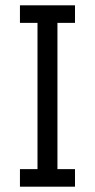

<svg xmlns="http://www.w3.org/2000/svg" viewBox="-20 -702 357 722"><path d="M55 0V-66H121V-616H55V-682H262V-616H196V-66H262V0Z"/></svg>

Font: Didact Gothic
Style: Regular
Weight: 400
Designer: Daniel Johnson
Foundry: Daniel Johnson
Version: Version 2.101;PS 002.101;hotconv 1.0.88;makeotf.lib2.5.64775